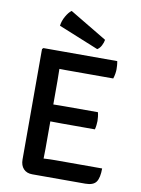

<svg xmlns="http://www.w3.org/2000/svg" viewBox="-98 -973 763 1041"><g transform="rotate(10 283.5 -453.0)"><path d="M88 -676.5 94.5 -683H199.5V-589Q199.5 -568 200 -554.2Q200.5 -540.5 200.5 -520V-147Q200.5 -133 200 -120.8Q199.5 -108.5 199.5 -93.5V1.5H153.5Q123 1.5 105.5 -17.2Q88 -36 88 -68.5ZM446 -392Q449 -381 450.5 -367.5Q452 -354 452 -344.5Q452 -335 450.5 -322Q449 -309 446 -297.5H263.5Q252 -297.5 233.5 -297.8Q215 -298 195.5 -298.2Q176 -298.5 161 -298.5V-390.5Q176 -391 195.5 -391.2Q215 -391.5 233.5 -391.8Q252 -392 263.5 -392ZM501 -683Q503.5 -670.5 504.2 -659Q505 -647.5 505 -638Q505 -628 502.8 -613.8Q500.5 -599.5 496 -586.5H263.5Q252 -586.5 233.5 -586.5Q215 -586.5 195.5 -587Q176 -587.5 161 -588V-683ZM521.5 -95.5Q521.5 -44.5 505.8 -21.5Q490 1.5 446 1.5H161V-91Q186 -92.5 210.5 -94Q235 -95.5 266.5 -95.5ZM210.5 -908Q194.5 -896.5 179.8 -870.5Q165 -844.5 162 -818L383 -728Q397 -737 405.2 -753.2Q413.5 -769.5 416 -785Z"/></g></svg>

Font: Signika Negative Medium
Style: Regular
Weight: 500
Designer: Anna Giedry
Foundry: Anna Giedry
Version: Version 2.001